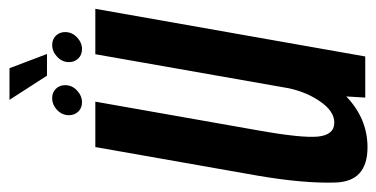

<svg xmlns="http://www.w3.org/2000/svg" viewBox="-226 -604 832 425"><g transform="rotate(-90 190.5 -392.0)"><path d="M186.5 0 189 -42Q140 5 76.5 5Q1 5 -1.5 -65.2Q-4 -135.5 14 -240L77 -597.5H177.5L114.5 -240.5Q96.5 -140.5 100.2 -104.5Q104 -68.5 131 -68.5Q157 -68.5 179 -101.5Q198 -129 207 -168.5L282.5 -597.5H383L277.5 0ZM176 -627Q163.5 -627 155.5 -635.2Q147.5 -643.5 147.5 -656Q147.5 -671 159 -682Q170.5 -693 185.5 -693Q198 -693 206 -684.8Q214 -676.5 214 -664.5Q214 -649 202.2 -638Q190.5 -627 176 -627ZM294 -627Q281 -627 273 -635.2Q265 -643.5 265 -656Q265 -671 276.8 -682Q288.5 -693 303 -693Q315.5 -693 323.5 -684.8Q331.5 -676.5 331.5 -664.5Q331.5 -649 319.8 -638Q308 -627 294 -627ZM235 -704.5 181.5 -787.5H251.5L283 -704.5Z"/></g></svg>

Font: Anybody Condensed Medium
Style: Italic
Weight: 500
Width: 3
Italic angle: -10°
Designer: Tyler Finck
Foundry: Etcetera Type Company
Version: Version 1.010; ttfautohint (v1.8.3) -l 8 -r 50 -G 200 -x 14 